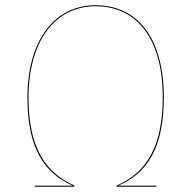

<svg xmlns="http://www.w3.org/2000/svg" viewBox="-20 -710 727 730"><path d="M343.1 -690.1C187.9 -690.1 84.3 -557.6 84.3 -338.1C84.3 -147 148.3 -51.4 256.9 -4H111.9V0H262.5V-4.8C154.1 -52 88.4 -148.7 88.4 -338.1C88.4 -554.9 190.1 -686.2 343.1 -686.2C501.9 -686.2 598.8 -560.6 598.8 -340C598.8 -153.1 536.8 -53.4 423.8 -4.8V0H574.4V-4H429.5C542.1 -52.7 602.9 -151.1 602.9 -340C602.9 -563.6 504.1 -690.1 343.1 -690.1Z"/></svg>

Font: Fira Sans Four
Style: Regular
Weight: 100
Designer: Carrois Corporate & Edenspiekermann AG
Foundry: Carrois Corporate GbR & Edenspiekermann AG
Version: Version 4.203;PS 004.203;hotconv 1.0.88;makeotf.lib2.5.64775